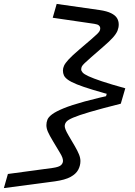

<svg xmlns="http://www.w3.org/2000/svg" viewBox="-55 -821 689 980"><path d="M355.5 1Q355.5 24.4 344.2 45.6Q332.9 66.8 305.1 82.1Q277.2 97.3 225.4 104.6L-35.2 139L-14.7 67L214.8 36Q246.7 31.4 256.6 21.7Q266.5 12.1 266.5 0Q266.5 -7.4 263.1 -17.2Q259.7 -27 249 -44.4L215.7 -99.9Q197.4 -130.3 189.6 -148.1Q181.8 -166 181.8 -182Q181.8 -196.3 186.9 -209.8Q192 -223.3 210.9 -237.5Q229.7 -251.7 269.5 -268.1Q309.2 -284.5 377.6 -303.2Q446 -321.9 551.5 -344.7H560L561.5 -291.7Q460.9 -266.3 403.1 -249.3Q345.2 -232.2 318 -220.4Q290.8 -208.7 283.1 -198.7Q275.4 -188.8 275.4 -177.3Q275.4 -170.6 279.6 -159.7Q283.7 -148.8 294.5 -130.3L327.1 -74.8Q341.1 -50.7 348.3 -32.7Q355.5 -14.7 355.5 1ZM584.5 -370.3 561.5 -291.7H475L498 -370.3ZM551 -696.3Q551 -680 544.9 -664.6Q538.7 -649.1 522 -630.1Q505.3 -611.1 472.5 -583L410 -528.5Q387.7 -508.9 376.6 -498.3Q365.5 -487.7 362.5 -481Q359.5 -474.2 359.5 -466.5Q359.5 -459.1 366.9 -450.7Q374.3 -442.3 397 -431.8Q419.8 -421.2 464.7 -406.1Q509.7 -391 584.5 -370.3L555 -326.7H546.5Q470.1 -347.1 419 -362.6Q367.9 -378.1 337.3 -390.5Q306.6 -403 291.4 -414.1Q276.2 -425.2 271.2 -436.4Q266.2 -447.5 266.2 -460.9Q266.2 -473.2 272 -485.9Q277.9 -498.6 295.4 -517.7Q313 -536.8 348.8 -567.4L410.7 -620.3Q431.3 -637.9 441.3 -647.9Q451.2 -657.8 453.9 -663.9Q456.6 -669.9 456.6 -676.3Q456.6 -684.7 450 -690.9Q443.5 -697 426.3 -699.4L214.1 -730.4L234.3 -801L453.8 -769.7Q491 -764.2 512.1 -753.6Q533.3 -743.1 542.2 -728.6Q551 -714 551 -696.3Z"/></svg>

Font: Intel One Mono Light
Style: Italic
Weight: 300
Italic angle: -16°
Monospace: yes
Designer: Fred Shallcrass
Foundry: Frere-Jones Type LLC
Version: Version 1.004